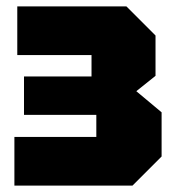

<svg xmlns="http://www.w3.org/2000/svg" viewBox="-20 -580 549 600"><path d="M485 -91 394 0H25V-152H281V-221H55V-341H266V-408H34V-560H375L466 -469V-343L406 -295L485 -229Z"/></svg>

Font: Tektur SemiCondensed ExtraBold
Style: Regular
Weight: 800
Width: 4
Designer: Adam Jagosz
Foundry: Adam Jagosz
Version: Version 1.005;gftools[0.9.30]